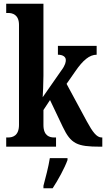

<svg xmlns="http://www.w3.org/2000/svg" viewBox="-20 -780 564 1021"><path d="M13 0H278V-49H267C245 -49 211 -57 211 -115V-195L246 -248L314 -105C357 -15 390 0 512 0H524V-49H520C494 -49 472 -79 442 -134L334 -334L380 -400C421 -460 456 -489 494 -489V-536H288V-489C314 -489 330 -478 330 -461C330 -451 328 -434 306 -405L207 -263C208 -273 211 -342 211 -377V-760H13V-711H24C45 -711 81 -703 81 -648V-116C81 -57 46 -49 24 -49H13ZM211 208V221H260C288 179 324 113 339 71V61H245C238 107 222 166 211 208Z"/></svg>

Font: Noto Serif Tamil ExtraCondensed
Style: Bold Italic
Weight: 700
Width: 2
Italic angle: -12°
Designer: Indian Type Foundry, Tom Grace, and the Monotype Design Team
Foundry: Monotype Imaging Inc.
Version: Version 2.003